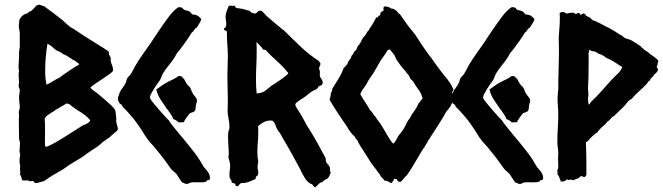

<svg xmlns="http://www.w3.org/2000/svg" viewBox="-20 -770 2832 820"><path d="M444.3 -549.8Q444.3 -539.1 448.7 -531.7Q453.1 -524.4 453.1 -518.6Q451.2 -508.8 457 -495.6Q462.9 -482.4 462.9 -468.8Q460.9 -462.9 447.8 -453.6Q434.6 -444.3 418.5 -433.6Q402.3 -422.9 387.2 -412.6Q372.1 -402.3 366.2 -396.5Q371.1 -388.7 378.4 -383.8Q385.7 -378.9 392.6 -374Q398.4 -369.1 409.7 -359.9Q420.9 -350.6 433.1 -339.8Q445.3 -329.1 455.6 -319.3Q465.8 -309.6 468.8 -304.7Q470.7 -303.7 472.2 -297.9Q473.6 -292 474.6 -284.7Q475.6 -277.3 476.1 -270.5Q476.6 -263.7 476.6 -261.7Q475.6 -251 477.1 -246.1Q478.5 -241.2 480 -235.8Q481.4 -230.5 482.4 -225.6Q483.4 -220.7 483.4 -220.7Q483.4 -214.8 478 -210Q472.7 -205.1 467.8 -201.2Q462.9 -197.3 458.5 -193.4Q454.1 -189.5 449.2 -184.6Q443.4 -179.7 436 -175.3Q428.7 -170.9 422.9 -166Q418.9 -164.1 416 -160.6Q413.1 -157.2 410.2 -155.3Q401.4 -147.5 390.6 -140.1Q379.9 -132.8 370.1 -127Q359.4 -120.1 349.6 -112.8Q339.8 -105.5 329.1 -97.7Q314.5 -88.9 300.3 -80.6Q286.1 -72.3 272.5 -63.5Q265.6 -58.6 259.3 -53.7Q252.9 -48.8 246.1 -44.9Q226.6 -34.2 207 -22.5Q187.5 -10.7 168.9 2.9Q153.3 6.8 146.5 9.3Q139.6 11.7 132.8 11.7Q127 11.7 125.5 7.3Q124 2.9 120.1 2.9Q105.5 4.9 104 3.4Q102.5 2 99.6 0Q85 2 75.2 0Q72.3 -4.9 71.3 -12.2Q70.3 -19.5 65.4 -24.4Q67.4 -34.2 65.9 -43Q64.5 -51.8 66.4 -60.5Q63.5 -72.3 63.5 -82Q63.5 -94.7 66.4 -108.4Q63.5 -117.2 63.5 -126Q63.5 -133.8 64.5 -141.6Q65.4 -149.4 65.4 -157.2Q65.4 -167 61.5 -174.8Q61.5 -192.4 61 -209.5Q60.5 -226.6 60.5 -244.1Q60.5 -252 60.5 -259.8Q60.5 -267.6 61.5 -276.4Q60.5 -281.2 60.5 -291Q60.5 -296.9 62.5 -301.3Q64.5 -305.7 64.5 -310.5Q64.5 -321.3 63 -331.1Q61.5 -340.8 61.5 -351.6Q61.5 -361.3 63 -370.1Q64.5 -378.9 64.5 -388.7Q61.5 -392.6 60.5 -397.5Q59.6 -402.3 59.6 -407.2Q59.6 -411.1 61.5 -418.9Q61.5 -426.8 60.5 -435.5Q59.6 -444.3 59.6 -452.1Q59.6 -456.1 60.1 -459Q60.5 -461.9 61.5 -465.8Q59.6 -472.7 59.6 -479.5Q59.6 -486.3 59.6 -493.2Q59.6 -502 60.5 -511.2Q61.5 -520.5 61.5 -529.3Q60.5 -543.9 62 -552.2Q63.5 -560.5 64.5 -569.3V-625Q64.5 -632.8 62.5 -642.1Q60.5 -651.4 60.5 -660.2Q60.5 -665 61.5 -674.8Q62.5 -684.6 64.5 -689.5Q78.1 -710 96.7 -712.9Q100.6 -714.8 102.5 -718.3Q104.5 -721.7 111.3 -721.7Q123 -731.4 127 -736.8Q130.9 -742.2 136.7 -747.1Q139.6 -747.1 142.1 -748.5Q144.5 -750 148.4 -750Q155.3 -748 159.7 -746.1Q164.1 -744.1 168.9 -743.2Q188.5 -728.5 207.5 -714.4Q226.6 -700.2 246.1 -684.6Q254.9 -676.8 263.2 -668.9Q271.5 -661.1 280.3 -654.3Q285.2 -651.4 291 -648.4Q296.9 -645.5 301.8 -641.6Q312.5 -634.8 323.2 -627.4Q334 -620.1 344.7 -613.3L415 -569.3Q422.9 -564.5 430.2 -559.6Q437.5 -554.7 444.3 -549.8ZM304.7 -507.8Q290 -514.6 276.9 -524.4Q263.7 -534.2 249 -539.1Q241.2 -546.9 232.4 -549.8Q223.6 -552.7 215.8 -558.6Q207 -566.4 200.2 -572.3Q193.4 -578.1 182.6 -583Q177.7 -552.7 175.3 -523.9Q172.9 -495.1 172.9 -465.8Q172.9 -435.5 178.7 -408.2Q189.5 -413.1 199.2 -418.9Q209 -424.8 218.8 -430.7Q222.7 -432.6 226.1 -434.6Q229.5 -436.5 234.4 -438.5Q239.3 -442.4 244.1 -446.3Q249 -450.2 253.9 -453.1Q264.6 -460.9 274.9 -467.3Q285.2 -473.6 295.9 -481.4Q300.8 -485.4 306.6 -487.8Q312.5 -490.2 318.4 -495.1Q317.4 -499 312 -501.5Q306.6 -503.9 304.7 -507.8ZM276.4 -325.2Q273.4 -325.2 270.5 -326.7Q267.6 -328.1 263.7 -328.1Q252 -320.3 241.7 -314.9Q231.4 -309.6 220.7 -302.7Q215.8 -299.8 210.9 -295.9Q206.1 -292 201.2 -290Q188.5 -282.2 181.6 -276.9Q174.8 -271.5 170.9 -263.7Q172.9 -236.3 172.4 -209Q171.9 -181.6 171.9 -153.3Q171.9 -148.4 174.8 -142.6Q183.6 -143.6 206.1 -155.8Q228.5 -168 253.4 -183.6Q278.3 -199.2 301.3 -213.9Q324.2 -228.5 335 -235.4Q342.8 -237.3 353 -243.2Q363.3 -249 365.2 -256.8Q346.7 -278.3 322.3 -292.5Q297.9 -306.6 276.4 -325.2Z M701.2 -255.9Q703.1 -251 715.3 -235.4Q727.5 -219.7 743.2 -201.2Q758.8 -182.6 772.9 -165.5Q787.1 -148.4 793 -140.6Q803.7 -127 814 -113.8Q824.2 -100.6 833 -85.9L850.6 -56.6Q858.4 -46.9 864.7 -40Q871.1 -33.2 875 -21.5Q877 -13.7 877 -10.7Q877 -3.9 872.1 -1Q864.3 -1 863.8 1.5Q863.3 3.9 859.4 5.9Q855.5 7.8 847.2 8.3Q838.9 8.8 834 8.8Q825.2 8.8 812 8.3Q798.8 7.8 791 10.7Q789.1 11.7 785.2 13.7Q781.2 15.6 779.3 15.6Q771.5 15.6 768.1 13.2Q764.6 10.7 758.8 9.8Q751 1 745.6 -8.3Q740.2 -17.6 733.4 -27.3Q726.6 -34.2 719.7 -39.6Q712.9 -44.9 708 -51.8Q693.4 -73.2 677.7 -93.8Q662.1 -114.3 645.5 -133.8Q637.7 -144.5 628.9 -153.3Q620.1 -162.1 612.3 -172.9Q604.5 -182.6 597.7 -193.8Q590.8 -205.1 584 -215.8Q578.1 -224.6 568.4 -238.8Q558.6 -252.9 546.9 -267.1Q535.2 -281.2 523.4 -293.9Q511.7 -306.6 503.9 -313.5Q502.9 -319.3 499 -322.8Q495.1 -326.2 490.2 -329.1Q488.3 -334 485.8 -338.4Q483.4 -342.8 483.4 -347.7Q483.4 -354.5 486.3 -360.4Q488.3 -364.3 488.8 -367.7Q489.3 -371.1 491.2 -375Q496.1 -385.7 504.4 -396Q512.7 -406.2 517.6 -418Q519.5 -420.9 519.5 -424.3Q519.5 -427.7 521.5 -430.7Q523.4 -438.5 529.8 -443.8Q536.1 -449.2 540 -456.1Q544.9 -463.9 549.3 -472.2Q553.7 -480.5 558.6 -490.2Q573.2 -514.6 589.4 -537.6Q605.5 -560.5 622.1 -584Q634.8 -603.5 647 -621.6Q659.2 -639.6 671.9 -658.2Q678.7 -667 686.5 -678.7Q694.3 -690.4 703.6 -702.1Q712.9 -713.9 722.7 -723.6Q732.4 -733.4 742.2 -739.3Q756.8 -740.2 761.7 -732.9Q766.6 -725.6 776.4 -725.6Q789.1 -722.7 793 -717.8Q796.9 -712.9 801.8 -708Q815.4 -708 823.7 -703.1Q832 -698.2 839.8 -688.5Q836.9 -677.7 831.1 -669.4Q825.2 -661.1 820.3 -652.3Q812.5 -648.4 809.1 -641.6Q805.7 -634.8 798.8 -630.9Q789.1 -614.3 778.3 -599.1Q767.6 -584 756.8 -569.3Q751 -560.5 744.6 -553.7Q738.3 -546.9 733.4 -539.1Q731.4 -536.1 730 -532.7Q728.5 -529.3 726.6 -526.4Q714.8 -507.8 701.2 -491.7Q687.5 -475.6 675.8 -456.1Q671.9 -449.2 669.4 -441.9Q667 -434.6 663.1 -427.7Q659.2 -421.9 651.9 -412.1Q644.5 -402.3 637.7 -391.1Q630.9 -379.9 625.5 -369.6Q620.1 -359.4 620.1 -352.5Q621.1 -347.7 632.3 -333.5Q643.6 -319.3 657.7 -303.2Q671.9 -287.1 684.6 -272.9Q697.3 -258.8 701.2 -255.9ZM765.6 -433.6Q772.5 -418.9 780.3 -408.2Q783.2 -404.3 787.1 -401.4Q791 -398.4 793 -393.6Q794.9 -391.6 796.9 -385.3Q798.8 -378.9 800.8 -376Q803.7 -368.2 812.5 -358.4Q821.3 -348.6 821.3 -340.8Q821.3 -335.9 819.3 -330.1Q817.4 -324.2 816.4 -319.3Q815.4 -313.5 815.4 -307.1Q815.4 -300.8 811.5 -295.9Q806.6 -291 800.8 -290Q794.9 -289.1 790 -285.2Q788.1 -283.2 784.2 -278.3Q780.3 -273.4 776.4 -267.6Q772.5 -261.7 769 -256.3Q765.6 -251 765.6 -248Q753.9 -247.1 750.5 -247.6Q747.1 -248 743.2 -247.1Q738.3 -252 732.9 -255.4Q727.5 -258.8 719.7 -261.7Q717.8 -269.5 710.9 -279.8Q704.1 -290 699.2 -296.9L692.4 -305.7Q677.7 -326.2 665.5 -345.2Q653.3 -364.3 647.5 -387.7Q666 -401.4 676.3 -408.2Q686.5 -415 698.2 -420.9Q710 -426.8 721.2 -432.1Q732.4 -437.5 742.2 -445.3Q750 -445.3 752.9 -444.3Q755.9 -443.4 756.8 -442.4Q757.8 -441.4 759.3 -439Q760.7 -436.5 765.6 -433.6Z M1371.1 -93.8Q1370.1 -79.1 1377.4 -71.8Q1384.8 -64.5 1389.6 -53.7Q1387.7 -40 1392.6 -32.2Q1389.6 -26.4 1386.7 -19Q1383.8 -11.7 1377.9 -6.8Q1362.3 0 1359.4 4.9Q1356.4 9.8 1347.7 9.8Q1342.8 14.6 1336.9 20Q1331.1 25.4 1326.2 30.3Q1321.3 28.3 1319.3 25.4Q1317.4 22.5 1313.5 17.6Q1303.7 14.6 1295.9 7.3Q1288.1 0 1282.2 -9.3Q1276.4 -18.6 1271 -28.8Q1265.6 -39.1 1261.7 -47.9Q1248 -73.2 1233.9 -99.1Q1219.7 -125 1205.1 -150.4Q1197.3 -163.1 1189.9 -176.3Q1182.6 -189.5 1174.8 -203.1Q1172.9 -205.1 1170.9 -207.5Q1168.9 -210 1167 -212.9Q1160.2 -222.7 1156.7 -234.9Q1153.3 -247.1 1142.6 -254.9Q1124 -256.8 1108.9 -249.5Q1093.8 -242.2 1082 -230.5Q1083 -223.6 1083 -217.8Q1083 -211.9 1083 -206.1Q1083 -183.6 1081.1 -163.1Q1079.1 -142.6 1079.1 -120.1Q1079.1 -110.4 1080.1 -100.1Q1081.1 -89.8 1083 -80.1Q1080.1 -69.3 1080.1 -56.6Q1080.1 -49.8 1081.5 -43.9Q1083 -38.1 1083 -31.2Q1083 -21.5 1076.7 -18.1Q1070.3 -14.6 1072.3 -5.9Q1060.5 -1 1049.8 3.9Q1039.1 8.8 1027.3 10.7Q1022.5 11.7 1017.6 11.2Q1012.7 10.7 1008.8 12.7Q1003.9 14.6 1001 20Q998 25.4 993.2 25.4Q987.3 25.4 986.3 21Q985.4 16.6 982.4 13.7Q977.5 11.7 974.6 11.7Q971.7 11.7 968.8 8.8Q969.7 0 964.8 -4.4Q960 -8.8 960 -22.5Q960 -33.2 961.4 -43Q962.9 -52.7 962.9 -63.5Q962.9 -72.3 960.4 -79.6Q958 -86.9 956.1 -95.7Q955.1 -99.6 956.1 -103.5Q957 -107.4 957 -111.3Q957 -128.9 955.6 -147Q954.1 -165 954.1 -182.6Q954.1 -189.5 954.1 -195.3Q954.1 -201.2 955.1 -207Q957 -212.9 958.5 -216.8Q960 -220.7 960 -226.6Q960 -245.1 956.1 -263.2Q952.1 -281.2 952.1 -298.8Q952.1 -308.6 952.6 -318.8Q953.1 -329.1 953.1 -338.9Q953.1 -367.2 952.1 -394.5Q951.2 -421.9 951.2 -449.2Q951.2 -468.8 952.1 -487.8Q953.1 -506.8 953.1 -526.4Q953.1 -550.8 951.2 -574.7Q949.2 -598.6 949.2 -624Q949.2 -632.8 948.2 -635.7Q947.3 -638.7 945.3 -639.2Q943.4 -639.6 940.9 -640.1Q938.5 -640.6 936.5 -643.6Q936.5 -649.4 941.4 -651.9Q946.3 -654.3 946.3 -668Q946.3 -675.8 944.8 -683.6Q943.4 -691.4 943.4 -699.2Q943.4 -710.9 948.2 -722.7Q953.1 -734.4 957 -745.1Q968.8 -746.1 973.1 -745.1Q977.5 -744.1 982.4 -746.1Q985.4 -735.4 995.1 -734.9Q1004.9 -734.4 1012.7 -732.4Q1021.5 -731.4 1029.8 -728Q1038.1 -724.6 1045.9 -724.6Q1047.9 -718.8 1054.2 -716.3Q1060.5 -713.9 1067.4 -711.9Q1075.2 -712.9 1079.6 -718.8Q1084 -724.6 1091.8 -724.6Q1097.7 -724.6 1105.5 -716.3Q1113.3 -708 1117.2 -703.1Q1121.1 -700.2 1131.8 -690.4Q1142.6 -680.7 1155.3 -670.4Q1168 -660.2 1178.7 -650.9Q1189.5 -641.6 1192.4 -640.6Q1232.4 -600.6 1267.1 -567.9Q1301.8 -535.2 1342.8 -508.8Q1343.8 -505.9 1345.2 -503.9Q1346.7 -502 1348.6 -499Q1348.6 -491.2 1345.7 -487.3Q1342.8 -483.4 1342.8 -477.5Q1342.8 -474.6 1344.2 -471.7Q1345.7 -468.8 1345.7 -465.8Q1346.7 -461.9 1346.2 -458.5Q1345.7 -455.1 1345.7 -451.2Q1345.7 -441.4 1352.1 -433.6Q1358.4 -425.8 1358.4 -416Q1356.4 -407.2 1350.6 -405.3Q1344.7 -403.3 1340.8 -400.4Q1338.9 -398.4 1337.4 -395.5Q1335.9 -392.6 1334 -390.6Q1312.5 -380.9 1302.7 -372.6Q1293 -364.3 1282.2 -356.4Q1279.3 -354.5 1272.5 -350.1Q1265.6 -345.7 1258.8 -341.3Q1252 -336.9 1246.6 -332Q1241.2 -327.1 1241.2 -324.2Q1241.2 -317.4 1249.5 -305.2Q1257.8 -293 1261.7 -286.1Q1272.5 -268.6 1281.2 -251.5Q1290 -234.4 1300.8 -217.8Q1320.3 -187.5 1337.4 -156.2Q1354.5 -125 1371.1 -93.8ZM1211.9 -457Q1189.5 -485.4 1163.6 -508.3Q1137.7 -531.2 1114.3 -556.6L1103.5 -558.6Q1097.7 -568.4 1090.3 -575.7Q1083 -583 1075.2 -590.8Q1076.2 -580.1 1076.2 -570.3Q1076.2 -560.5 1076.2 -549.8Q1076.2 -518.6 1074.7 -488.8Q1073.2 -459 1073.2 -428.7Q1073.2 -398.4 1076.2 -371.1Q1096.7 -371.1 1113.3 -382.8Q1120.1 -387.7 1126 -393.1Q1131.8 -398.4 1138.7 -403.3Q1146.5 -408.2 1156.7 -415Q1167 -421.9 1177.2 -428.7Q1187.5 -435.5 1196.8 -442.9Q1206.1 -450.2 1211.9 -457Z M1917 -387.7Q1915 -383.8 1913.1 -380.4Q1911.1 -377 1910.2 -373Q1914.1 -369.1 1917.5 -364.7Q1920.9 -360.4 1920.9 -355.5Q1920.9 -351.6 1919.4 -348.1Q1918 -344.7 1918.9 -341.8Q1915 -335 1910.6 -329.1Q1906.2 -323.2 1904.3 -316.4Q1900.4 -312.5 1897.9 -308.6Q1895.5 -304.7 1893.6 -300.8Q1888.7 -298.8 1887.2 -294.4Q1885.7 -290 1881.8 -287.1Q1880.9 -283.2 1872.1 -268.6Q1863.3 -253.9 1852.5 -237.3Q1841.8 -220.7 1832 -205.1Q1822.3 -189.5 1818.4 -184.6Q1816.4 -179.7 1814 -176.8Q1811.5 -173.8 1808.6 -169.9Q1806.6 -167 1805.7 -163.6Q1804.7 -160.2 1802.7 -158.2Q1800.8 -154.3 1798.3 -151.4Q1795.9 -148.4 1793.9 -143.6Q1784.2 -130.9 1774.4 -113.3Q1764.6 -95.7 1755.9 -82Q1751 -74.2 1746.6 -66.4Q1742.2 -58.6 1737.3 -50.8Q1732.4 -43 1727.5 -36.1Q1722.7 -29.3 1717.8 -21.5Q1710 -15.6 1704.1 -7.3Q1698.2 1 1690.4 6.8Q1677.7 6.8 1674.8 -4.9Q1662.1 -7.8 1662.1 -4.9Q1662.1 -2 1662.1 0Q1658.2 2 1656.7 5.9Q1655.3 9.8 1651.4 11.7Q1643.6 9.8 1638.2 5.4Q1632.8 1 1623 2Q1619.1 -3.9 1614.3 -8.3Q1609.4 -12.7 1605.5 -17.6Q1603.5 -23.4 1600.1 -27.3Q1596.7 -31.2 1593.8 -35.2Q1590.8 -40 1587.9 -43.9Q1585 -47.9 1582 -51.8Q1575.2 -60.5 1568.8 -68.8Q1562.5 -77.1 1557.6 -85.9Q1549.8 -97.7 1542.5 -109.9Q1535.2 -122.1 1527.3 -133.8Q1523.4 -139.6 1519.5 -145.5Q1515.6 -151.4 1512.7 -157.2Q1510.7 -162.1 1507.3 -168.9Q1503.9 -175.8 1499 -177.7Q1497.1 -185.5 1492.2 -189.5Q1487.3 -193.4 1482.4 -199.2Q1475.6 -207 1469.7 -216.3Q1463.9 -225.6 1458 -235.4Q1438.5 -262.7 1421.4 -289.1Q1404.3 -315.4 1387.7 -343.8Q1392.6 -359.4 1392.6 -367.2Q1392.6 -375 1397.5 -379.9Q1397.5 -383.8 1399.4 -391.6Q1412.1 -413.1 1423.8 -430.7Q1434.6 -447.3 1439 -458Q1443.4 -468.8 1448.2 -480.5Q1453.1 -483.4 1456.1 -487.8Q1459 -492.2 1463.9 -496.1Q1465.8 -506.8 1472.7 -514.2Q1479.5 -521.5 1481.4 -532.2Q1490.2 -539.1 1491.2 -547.9Q1503.9 -556.6 1506.8 -571.3Q1514.6 -579.1 1520 -588.9Q1525.4 -598.6 1530.3 -609.4Q1542 -619.1 1548.8 -634.8Q1554.7 -638.7 1557.6 -645.5Q1560.5 -652.3 1565.4 -657.2Q1573.2 -669.9 1577.6 -678.2Q1582 -686.5 1586.9 -695.3Q1593.8 -695.3 1595.7 -700.2Q1597.7 -705.1 1603.5 -704.1Q1603.5 -712.9 1608.4 -719.7Q1610.4 -720.7 1614.3 -722.2Q1618.2 -723.6 1618.2 -725.6Q1616.2 -737.3 1619.1 -739.3Q1622.1 -741.2 1624 -743.2Q1634.8 -741.2 1638.7 -740.2Q1642.6 -739.3 1651.4 -733.4Q1661.1 -733.4 1665 -729.5Q1668.9 -725.6 1673.8 -723.6Q1677.7 -719.7 1680.2 -715.8Q1682.6 -711.9 1687.5 -710Q1695.3 -699.2 1704.1 -686.5Q1712.9 -673.8 1720.7 -663.1Q1731.4 -648.4 1742.7 -635.3Q1753.9 -622.1 1763.7 -606.4Q1766.6 -601.6 1774.4 -589.4Q1782.2 -577.1 1792 -563.5Q1801.8 -549.8 1809.6 -538.6Q1817.4 -527.3 1820.3 -525.4Q1823.2 -520.5 1833 -506.8Q1842.8 -493.2 1854 -478Q1865.2 -462.9 1876 -449.2Q1886.7 -435.5 1890.6 -431.6Q1901.4 -417 1906.7 -407.7Q1912.1 -398.4 1917 -387.7ZM1693.4 -204.1Q1704.1 -218.8 1710 -230.5Q1715.8 -242.2 1721.7 -253.9Q1731.4 -265.6 1733.4 -270.5Q1735.4 -275.4 1738.3 -280.3Q1746.1 -292 1754.4 -303.7Q1762.7 -315.4 1767.6 -329.1Q1773.4 -333 1776.4 -338.9Q1779.3 -344.7 1785.2 -349.6Q1779.3 -370.1 1771.5 -381.3Q1763.7 -392.6 1755.9 -403.3Q1752.9 -408.2 1750 -413.1Q1747.1 -418 1744.1 -422.9Q1740.2 -425.8 1737.8 -428.7Q1735.4 -431.6 1732.4 -434.6Q1730.5 -439.5 1726.6 -447.3Q1722.7 -452.1 1718.8 -456.1Q1714.8 -460 1711.9 -465.8Q1708 -469.7 1702.1 -476.6Q1696.3 -483.4 1689.9 -491.7Q1683.6 -500 1678.7 -507.3Q1673.8 -514.6 1670.9 -519.5Q1668.9 -524.4 1667.5 -527.8Q1666 -531.2 1664.1 -535.2Q1659.2 -542 1654.3 -547.4Q1649.4 -552.7 1644.5 -559.6Q1641.6 -557.6 1639.2 -557.1Q1636.7 -556.6 1634.8 -554.7Q1627.9 -542 1619.6 -531.2Q1611.3 -520.5 1603.5 -507.8Q1596.7 -496.1 1589.8 -483.9Q1583 -471.7 1576.2 -460Q1571.3 -453.1 1566.9 -446.8Q1562.5 -440.4 1557.6 -432.6Q1552.7 -425.8 1549.3 -418.5Q1545.9 -411.1 1541 -404.3Q1533.2 -394.5 1528.3 -386.7Q1523.4 -378.9 1518.6 -368.2Q1521.5 -362.3 1527.8 -352.1Q1534.2 -341.8 1541 -331.5Q1547.9 -321.3 1553.2 -312.5Q1558.6 -303.7 1559.6 -300.8Q1567.4 -293.9 1572.3 -285.6Q1577.1 -277.3 1585 -269.5Q1588.9 -261.7 1593.8 -255.9Q1598.6 -250 1603.5 -243.2Q1608.4 -236.3 1616.2 -223.1Q1624 -210 1631.8 -196.3Q1639.6 -182.6 1647.5 -170.9Q1655.3 -159.2 1660.2 -156.2Q1669.9 -167 1676.3 -180.2Q1682.6 -193.4 1693.4 -204.1Z M2124 -255.9Q2126 -251 2138.2 -235.4Q2150.4 -219.7 2166 -201.2Q2181.6 -182.6 2195.8 -165.5Q2210 -148.4 2215.8 -140.6Q2226.6 -127 2236.8 -113.8Q2247.1 -100.6 2255.9 -85.9L2273.4 -56.6Q2281.2 -46.9 2287.6 -40Q2293.9 -33.2 2297.9 -21.5Q2299.8 -13.7 2299.8 -10.7Q2299.8 -3.9 2294.9 -1Q2287.1 -1 2286.6 1.5Q2286.1 3.9 2282.2 5.9Q2278.3 7.8 2270 8.3Q2261.7 8.8 2256.8 8.8Q2248 8.8 2234.9 8.3Q2221.7 7.8 2213.9 10.7Q2211.9 11.7 2208 13.7Q2204.1 15.6 2202.1 15.6Q2194.3 15.6 2190.9 13.2Q2187.5 10.7 2181.6 9.8Q2173.8 1 2168.5 -8.3Q2163.1 -17.6 2156.2 -27.3Q2149.4 -34.2 2142.6 -39.6Q2135.7 -44.9 2130.9 -51.8Q2116.2 -73.2 2100.6 -93.8Q2085 -114.3 2068.4 -133.8Q2060.5 -144.5 2051.8 -153.3Q2043 -162.1 2035.2 -172.9Q2027.3 -182.6 2020.5 -193.8Q2013.7 -205.1 2006.8 -215.8Q2001 -224.6 1991.2 -238.8Q1981.4 -252.9 1969.7 -267.1Q1958 -281.2 1946.3 -293.9Q1934.6 -306.6 1926.8 -313.5Q1925.8 -319.3 1921.9 -322.8Q1918 -326.2 1913.1 -329.1Q1911.1 -334 1908.7 -338.4Q1906.2 -342.8 1906.2 -347.7Q1906.2 -354.5 1909.2 -360.4Q1911.1 -364.3 1911.6 -367.7Q1912.1 -371.1 1914.1 -375Q1918.9 -385.7 1927.2 -396Q1935.5 -406.2 1940.4 -418Q1942.4 -420.9 1942.4 -424.3Q1942.4 -427.7 1944.3 -430.7Q1946.3 -438.5 1952.6 -443.8Q1959 -449.2 1962.9 -456.1Q1967.8 -463.9 1972.2 -472.2Q1976.6 -480.5 1981.4 -490.2Q1996.1 -514.6 2012.2 -537.6Q2028.3 -560.5 2044.9 -584Q2057.6 -603.5 2069.8 -621.6Q2082 -639.6 2094.7 -658.2Q2101.6 -667 2109.4 -678.7Q2117.2 -690.4 2126.5 -702.1Q2135.7 -713.9 2145.5 -723.6Q2155.3 -733.4 2165 -739.3Q2179.7 -740.2 2184.6 -732.9Q2189.5 -725.6 2199.2 -725.6Q2211.9 -722.7 2215.8 -717.8Q2219.7 -712.9 2224.6 -708Q2238.3 -708 2246.6 -703.1Q2254.9 -698.2 2262.7 -688.5Q2259.8 -677.7 2253.9 -669.4Q2248 -661.1 2243.2 -652.3Q2235.4 -648.4 2231.9 -641.6Q2228.5 -634.8 2221.7 -630.9Q2211.9 -614.3 2201.2 -599.1Q2190.4 -584 2179.7 -569.3Q2173.8 -560.5 2167.5 -553.7Q2161.1 -546.9 2156.2 -539.1Q2154.3 -536.1 2152.8 -532.7Q2151.4 -529.3 2149.4 -526.4Q2137.7 -507.8 2124 -491.7Q2110.4 -475.6 2098.6 -456.1Q2094.7 -449.2 2092.3 -441.9Q2089.8 -434.6 2085.9 -427.7Q2082 -421.9 2074.7 -412.1Q2067.4 -402.3 2060.5 -391.1Q2053.7 -379.9 2048.3 -369.6Q2043 -359.4 2043 -352.5Q2043.9 -347.7 2055.2 -333.5Q2066.4 -319.3 2080.6 -303.2Q2094.7 -287.1 2107.4 -272.9Q2120.1 -258.8 2124 -255.9ZM2188.5 -433.6Q2195.3 -418.9 2203.1 -408.2Q2206.1 -404.3 2210 -401.4Q2213.9 -398.4 2215.8 -393.6Q2217.8 -391.6 2219.7 -385.3Q2221.7 -378.9 2223.6 -376Q2226.6 -368.2 2235.4 -358.4Q2244.1 -348.6 2244.1 -340.8Q2244.1 -335.9 2242.2 -330.1Q2240.2 -324.2 2239.3 -319.3Q2238.3 -313.5 2238.3 -307.1Q2238.3 -300.8 2234.4 -295.9Q2229.5 -291 2223.6 -290Q2217.8 -289.1 2212.9 -285.2Q2210.9 -283.2 2207 -278.3Q2203.1 -273.4 2199.2 -267.6Q2195.3 -261.7 2191.9 -256.3Q2188.5 -251 2188.5 -248Q2176.8 -247.1 2173.3 -247.6Q2169.9 -248 2166 -247.1Q2161.1 -252 2155.8 -255.4Q2150.4 -258.8 2142.6 -261.7Q2140.6 -269.5 2133.8 -279.8Q2127 -290 2122.1 -296.9L2115.2 -305.7Q2100.6 -326.2 2088.4 -345.2Q2076.2 -364.3 2070.3 -387.7Q2088.9 -401.4 2099.1 -408.2Q2109.4 -415 2121.1 -420.9Q2132.8 -426.8 2144 -432.1Q2155.3 -437.5 2165 -445.3Q2172.9 -445.3 2175.8 -444.3Q2178.7 -443.4 2179.7 -442.4Q2180.7 -441.4 2182.1 -439Q2183.6 -436.5 2188.5 -433.6Z M2438.5 -710Q2442.4 -710.9 2445.3 -712.9Q2448.2 -714.8 2452.1 -714.8Q2455.1 -713.9 2456.5 -710.9Q2458 -708 2460.9 -706.1Q2463.9 -708 2466.3 -710Q2468.8 -711.9 2471.7 -712.9Q2481.4 -710 2482.4 -703.1Q2487.3 -701.2 2491.2 -698.7Q2495.1 -696.3 2500 -695.3Q2502 -691.4 2504.9 -689.5Q2507.8 -687.5 2511.7 -683.6Q2521.5 -681.6 2537.6 -672.9Q2553.7 -664.1 2563.5 -659.2Q2573.2 -654.3 2583 -649.4Q2592.8 -644.5 2601.6 -638.7Q2610.4 -633.8 2619.1 -627.4Q2627.9 -621.1 2637.7 -617.2Q2646.5 -606.4 2660.2 -603.5Q2673.8 -600.6 2684.6 -592.8Q2693.4 -587.9 2701.2 -582.5Q2709 -577.1 2716.8 -572.3Q2719.7 -567.4 2724.1 -564.5Q2728.5 -561.5 2732.4 -556.6Q2752 -545.9 2754.9 -540Q2757.8 -538.1 2763.7 -534.2Q2769.5 -530.3 2775.4 -525.9Q2781.2 -521.5 2786.1 -517.1Q2791 -512.7 2792 -508.8Q2788.1 -500 2788.1 -494.6Q2788.1 -489.3 2784.2 -485.4Q2790 -477.5 2790 -470.7Q2785.2 -459 2773.4 -451.2Q2770.5 -443.4 2764.2 -439Q2757.8 -434.6 2755.9 -426.8Q2748 -421.9 2746.6 -418.9Q2745.1 -416 2743.2 -413.1Q2724.6 -393.6 2708.5 -379.4Q2692.4 -365.2 2678.7 -348.6Q2668.9 -343.8 2662.1 -336.4Q2655.3 -329.1 2649.4 -320.3Q2641.6 -312.5 2634.3 -305.2Q2627 -297.9 2619.1 -291Q2617.2 -287.1 2612.8 -284.7Q2608.4 -282.2 2606.4 -277.3Q2595.7 -272.5 2588.9 -263.7Q2582 -254.9 2572.3 -249L2565.4 -239.3Q2562.5 -237.3 2557.1 -232.9Q2551.8 -228.5 2546.4 -223.1Q2541 -217.8 2537.1 -212.9Q2533.2 -208 2532.2 -205.1Q2529.3 -204.1 2522.9 -199.2Q2516.6 -194.3 2510.3 -188.5Q2503.9 -182.6 2498.5 -176.8Q2493.2 -170.9 2492.2 -168.9L2482.4 -162.1Q2483.4 -135.7 2483.9 -108.9Q2484.4 -82 2484.4 -55.7V-22.5L2477.5 -13.7Q2472.7 -13.7 2469.7 -15.6Q2466.8 -17.6 2462.9 -17.6Q2459 -17.6 2455.6 -13.7Q2452.1 -9.8 2449.2 -7.8Q2442.4 -6.8 2438 -4.4Q2433.6 -2 2428.7 0Q2422.9 -2.9 2417 -2.9Q2404.3 0 2404.8 -2Q2405.3 -3.9 2400.4 -3.9Q2392.6 3.9 2390.6 3.9Q2386.7 3.9 2383.3 4.9Q2379.9 5.9 2376 5.9Q2372.1 -2 2369.6 -10.3Q2367.2 -18.6 2360.4 -26.4Q2363.3 -36.1 2359.4 -40Q2365.2 -50.8 2364.3 -64.5Q2363.3 -78.1 2363.3 -89.8Q2363.3 -96.7 2363.8 -103Q2364.3 -109.4 2364.3 -115.2Q2364.3 -127 2362.3 -139.2Q2360.4 -151.4 2360.4 -164.1Q2360.4 -193.4 2362.3 -223.1Q2364.3 -252.9 2364.3 -282.2Q2364.3 -298.8 2362.8 -316.4Q2361.3 -334 2361.3 -350.6Q2361.3 -361.3 2362.3 -370.6Q2363.3 -379.9 2364.3 -388.7Q2364.3 -433.6 2365.7 -475.1Q2367.2 -516.6 2367.2 -557.6Q2367.2 -571.3 2366.7 -583.5Q2366.2 -595.7 2366.2 -609.4Q2366.2 -616.2 2367.2 -623Q2368.2 -629.9 2368.2 -636.7Q2371.1 -667 2371.1 -697.3L2370.1 -712.9Q2374 -718.8 2381.8 -718.8Q2392.6 -718.8 2398.4 -711.9Q2405.3 -712.9 2411.6 -714.4Q2418 -715.8 2423.8 -715.8Q2432.6 -715.8 2438.5 -710ZM2496.1 -554.7Q2496.1 -549.8 2495.1 -547.4Q2494.1 -544.9 2493.2 -543Q2493.2 -540 2493.7 -536.6Q2494.1 -533.2 2494.1 -529.3Q2494.1 -506.8 2493.7 -484.9Q2493.2 -462.9 2493.2 -441.4L2491.2 -389.6Q2491.2 -384.8 2492.2 -378.9Q2493.2 -373 2493.2 -368.2Q2493.2 -363.3 2492.2 -358.4Q2491.2 -353.5 2491.2 -348.6Q2491.2 -335.9 2494.1 -323.2Q2499 -325.2 2501 -329.6Q2502.9 -334 2505.9 -336.9Q2528.3 -357.4 2547.9 -379.9Q2567.4 -402.3 2587.9 -424.8Q2605.5 -443.4 2618.2 -455.1Q2630.9 -466.8 2637.7 -483.4Q2621.1 -494.1 2603.5 -505.4Q2585.9 -516.6 2566.4 -524.4Q2565.4 -526.4 2561 -529.3Q2556.6 -532.2 2551.8 -534.7Q2546.9 -537.1 2542 -539.1Q2537.1 -541 2535.2 -541Q2526.4 -548.8 2516.6 -550.8Q2509.8 -550.8 2504.9 -553.2Q2500 -555.7 2498 -557.6Z"/></svg>

Font: Caesar Dressing
Style: Regular
Weight: 400
Designer: Dathan Boardman
Foundry: Open Window
Version: Version 1.000